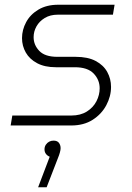

<svg xmlns="http://www.w3.org/2000/svg" viewBox="-20 -530 558 811"><path d="M25 0 32 -42H281Q320 -42 347 -59Q374 -76 387.5 -102.5Q401 -129 401 -157Q401 -193 375.5 -219.5Q350 -246 296 -246H216Q169 -246 137 -263Q105 -280 89 -308Q73 -336 73 -369Q73 -404 90.5 -436.5Q108 -469 142.5 -489.5Q177 -510 226 -510H464L457 -468H224Q192 -468 169 -454Q146 -440 134 -418.5Q122 -397 122 -373Q122 -340 146 -315Q170 -290 222 -290H299Q351 -290 384 -272.5Q417 -255 433 -226Q449 -197 449 -163Q449 -123 429 -85.5Q409 -48 371.5 -24Q334 0 281 0ZM141 261 190 132Q180 128 174 120Q168 112 168 101Q168 90 173.5 81.5Q179 73 187.5 68.5Q196 64 206 64Q222 64 229 73.5Q236 83 236 96Q236 103 233 114Q230 125 225 137L177 261Z"/></svg>

Font: MuseoModerno ExtraLight
Style: Italic
Weight: 250
Italic angle: -9°
Designer: Pablo Cosgaya, Héctor Gatti, Marcela Romero, and the Authors of The MuseoModerno Project.
Foundry: Omnibus-Type Team
Version: Version 1.003